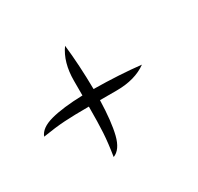

<svg xmlns="http://www.w3.org/2000/svg" viewBox="-89 -451 586 568"><g transform="rotate(-30 204.0 -167.5)"><path d="M162 -155Q111 -155 78.5 -153Q46 -151 3 -144Q12 -169 53 -180Q94 -191 162 -193V-243Q162 -306 191 -346Q199 -277 200 -193Q288 -192 360 -184Q320 -155 257 -155H200Q198 -83 187.5 -41Q177 1 151 11Q158 -33 160 -66.5Q162 -100 162 -155Z"/></g></svg>

Font: Dancing Script
Style: Regular
Weight: 400
Designer: Pablo Impallari
Foundry: Pablo Impallari
Version: Version 2.000